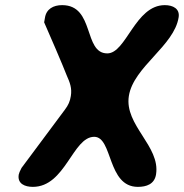

<svg xmlns="http://www.w3.org/2000/svg" viewBox="-20 -727 717 748"><path d="M53 -47C47 -11 77 1 108 1C235 1 263 -194 347 -194C420 -194 397 1 517 1C550 1 582 -9 588 -48C605 -158 464 -239 482 -353C500 -467 659 -548 676 -660C681 -693 654 -707 622 -707C506 -707 472 -519 398 -519C304 -519 350 -707 222 -707C188 -707 160 -692 155 -657L152 -640C166 -609 228 -465 240 -433C252 -406 261 -384 256 -353C253 -333 246 -317 233 -300C208 -266 89 -107 64 -73C63 -70 55 -56 55 -53C55 -53 53 -48 53 -47Z"/></svg>

Font: Asimov Print
Style: Regular
Weight: 500
Designer: Google
Version: Version 2.000980: 2014